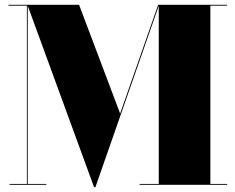

<svg xmlns="http://www.w3.org/2000/svg" viewBox="-20 -770 981 800"><path d="M372 10 94 -750H309.5L480.5 -297L639 -750H643L377.5 10ZM95.5 -750V-3.5H173V0H20V-3.5H92V-746.5H15V-750ZM926.5 -750V-746.5H856.5V-3.5H926.5V0H561.5V-3.5H641.5V-750Z"/></svg>

Font: Bodoni Moda 48pt Black
Style: Regular
Weight: 900
Designer: Owen Earl
Foundry: indestructible type
Version: Version 2.004